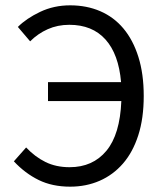

<svg xmlns="http://www.w3.org/2000/svg" viewBox="-20 -688 611 720"><path d="M243 12Q176 12 125 -13Q74 -38 32 -83L78 -135Q111 -100 150.5 -80.5Q190 -61 241 -61Q328 -61 379 -122.5Q430 -184 435 -309H160V-380H434Q425 -485 375.5 -540Q326 -595 240 -595Q196 -595 159 -578.5Q122 -562 93 -533L47 -587Q79 -619 130.5 -643.5Q182 -668 243 -668Q305 -668 356 -646Q407 -624 443 -581Q479 -538 499 -474.5Q519 -411 519 -328Q519 -244 498.5 -180.5Q478 -117 441 -74.5Q404 -32 353.5 -10Q303 12 243 12Z"/></svg>

Font: Source Sans Pro
Style: Regular
Weight: 400
Designer: Paul D. Hunt
Foundry: Adobe Systems Incorporated
Version: Version 2.021;PS 2.000;hotconv 1.0.86;makeotf.lib2.5.63406